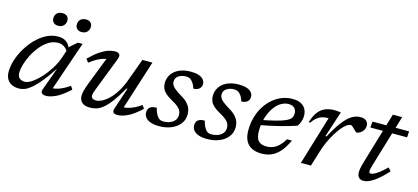

<svg xmlns="http://www.w3.org/2000/svg" viewBox="-57 -1115 3408 1564"><g transform="rotate(15 1647.0 -333.0)"><path d="M323.5 -36 391 -221.5H389Q341.5 -150.5 304.2 -105.2Q267 -60 237 -35Q207 -10 181.8 -0.2Q156.5 9.5 133 9.5Q98.5 9.5 72.5 -3Q46.5 -15.5 32 -40.8Q17.5 -66 17.5 -103.5Q17.5 -147.5 33.5 -198.8Q49.5 -250 78.8 -300Q108 -350 148 -391.5Q188 -433 235.8 -457.8Q283.5 -482.5 336.5 -482.5Q379 -482.5 405 -462.2Q431 -442 444 -404L435 -375Q421 -405 398.2 -419Q375.5 -433 347 -433Q306 -433 269.5 -410.8Q233 -388.5 202.8 -352Q172.5 -315.5 150 -272.8Q127.5 -230 115.5 -188.8Q103.5 -147.5 103.5 -116Q103.5 -85.5 120.5 -70.8Q137.5 -56 165 -56Q189.5 -56 223.2 -78.2Q257 -100.5 292.5 -138.5Q328 -176.5 358.8 -224.2Q389.5 -272 407.5 -323L441 -423.5L501.5 -476H541L390.5 -37L374 -64Q395 -61.5 421 -66.5Q447 -71.5 477.2 -85.5Q507.5 -99.5 538.5 -122L557 -94.5Q489 -32.5 441.8 -11.2Q394.5 10 364 10Q336 10 325.5 -1.5Q315 -13 323.5 -36ZM309.5 -567Q285 -567 270.8 -580.8Q256.5 -594.5 256.5 -617.5Q256.5 -634 263.5 -647.2Q270.5 -660.5 284.8 -668.2Q299 -676 319 -676Q344 -676 358.2 -663Q372.5 -650 372.5 -627Q372.5 -610.5 365.2 -597Q358 -583.5 344.2 -575.2Q330.5 -567 309.5 -567ZM507.5 -567Q483 -567 468.8 -580.8Q454.5 -594.5 454.5 -617.5Q454.5 -634 461.5 -647.2Q468.5 -660.5 482.8 -668.2Q497 -676 517 -676Q542 -676 556.2 -663Q570.5 -650 570.5 -627Q570.5 -610.5 563.2 -597Q556 -583.5 542.2 -575.2Q528.5 -567 507.5 -567Z M927.5 -33.5 988.5 -217.5H981Q939 -143.5 905 -98.2Q871 -53 842.2 -29.8Q813.5 -6.5 787 1.8Q760.5 10 733.5 10Q685.5 10 663.8 -11Q642 -32 642 -65.5Q642 -83 648 -108.5Q654 -134 671 -178.5L771.5 -436.5L785.5 -410Q765.5 -411 739.5 -403.5Q713.5 -396 684.2 -380.2Q655 -364.5 624 -339.5L602.5 -368Q651.5 -416 690 -441.5Q728.5 -467 758.8 -476.5Q789 -486 812.5 -486Q840.5 -486 850.8 -472.2Q861 -458.5 848 -426.5L736.5 -138.5Q731 -124 727.5 -111.8Q724 -99.5 724 -90.5Q724 -75 735.2 -67Q746.5 -59 766.5 -59Q786.5 -59 813.5 -72Q840.5 -85 870 -113Q899.5 -141 928.2 -186.5Q957 -232 980 -297.5L1045.5 -476H1130L990.5 -39L978 -64Q998.5 -61.5 1024.8 -66.8Q1051 -72 1081.2 -85.8Q1111.5 -99.5 1142.5 -122L1161 -94.5Q1093 -31.5 1045.8 -10.8Q998.5 10 968 10Q939.5 10 930 -0.5Q920.5 -11 927.5 -33.5Z M1259.5 -130Q1265.5 -107 1271.8 -91.2Q1278 -75.5 1289 -61Q1300 -46 1311.8 -41Q1323.5 -36 1338.5 -36Q1369 -36 1394.2 -45.8Q1419.5 -55.5 1434.5 -74.2Q1449.5 -93 1449.5 -120Q1449.5 -137.5 1442.5 -153.2Q1435.5 -169 1416.8 -185.2Q1398 -201.5 1361.5 -221Q1326 -240.5 1306 -259.5Q1286 -278.5 1278 -298.5Q1270 -318.5 1270 -341Q1270 -383.5 1292.5 -416.5Q1315 -449.5 1356 -467.8Q1397 -486 1453 -486Q1492 -486 1518.5 -477.2Q1545 -468.5 1559.2 -452Q1573.5 -435.5 1573.5 -412Q1573.5 -396.5 1565.5 -384Q1557.5 -371.5 1542.5 -364.5Q1527.5 -357.5 1506.5 -357.5Q1500.5 -376.5 1493.8 -389.5Q1487 -402.5 1476.5 -415Q1466 -427.5 1453.8 -432.8Q1441.5 -438 1426 -438Q1387 -438 1361.5 -420.2Q1336 -402.5 1336 -372.5Q1336 -358 1342.8 -344.2Q1349.5 -330.5 1368.5 -314.8Q1387.5 -299 1424.5 -276.5Q1462 -255 1481.5 -233Q1501 -211 1508.8 -188.8Q1516.5 -166.5 1516.5 -142.5Q1516.5 -96.5 1490 -62.2Q1463.5 -28 1418.2 -9Q1373 10 1316 10Q1269.5 10 1240.5 -1.2Q1211.5 -12.5 1198.2 -31Q1185 -49.5 1185 -71.5Q1185 -89.5 1192 -102.5Q1199 -115.5 1215.5 -122.8Q1232 -130 1259.5 -130Z M1664.5 -130Q1670.5 -107 1676.8 -91.2Q1683 -75.5 1694 -61Q1705 -46 1716.8 -41Q1728.5 -36 1743.5 -36Q1774 -36 1799.2 -45.8Q1824.5 -55.5 1839.5 -74.2Q1854.5 -93 1854.5 -120Q1854.5 -137.5 1847.5 -153.2Q1840.5 -169 1821.8 -185.2Q1803 -201.5 1766.5 -221Q1731 -240.5 1711 -259.5Q1691 -278.5 1683 -298.5Q1675 -318.5 1675 -341Q1675 -383.5 1697.5 -416.5Q1720 -449.5 1761 -467.8Q1802 -486 1858 -486Q1897 -486 1923.5 -477.2Q1950 -468.5 1964.2 -452Q1978.5 -435.5 1978.5 -412Q1978.5 -396.5 1970.5 -384Q1962.5 -371.5 1947.5 -364.5Q1932.5 -357.5 1911.5 -357.5Q1905.5 -376.5 1898.8 -389.5Q1892 -402.5 1881.5 -415Q1871 -427.5 1858.8 -432.8Q1846.5 -438 1831 -438Q1792 -438 1766.5 -420.2Q1741 -402.5 1741 -372.5Q1741 -358 1747.8 -344.2Q1754.5 -330.5 1773.5 -314.8Q1792.5 -299 1829.5 -276.5Q1867 -255 1886.5 -233Q1906 -211 1913.8 -188.8Q1921.5 -166.5 1921.5 -142.5Q1921.5 -96.5 1895 -62.2Q1868.5 -28 1823.2 -9Q1778 10 1721 10Q1674.5 10 1645.5 -1.2Q1616.5 -12.5 1603.2 -31Q1590 -49.5 1590 -71.5Q1590 -89.5 1597 -102.5Q1604 -115.5 1620.5 -122.8Q1637 -130 1664.5 -130Z M2292 -437.5Q2261 -437.5 2233.5 -423Q2206 -408.5 2183.8 -382.5Q2161.5 -356.5 2145.2 -322.2Q2129 -288 2120.2 -248.2Q2111.5 -208.5 2111.5 -167Q2111.5 -105 2134.5 -80.8Q2157.5 -56.5 2202 -56.5Q2230.5 -56.5 2256.2 -66.2Q2282 -76 2305.5 -97.8Q2329 -119.5 2350 -156.5H2392Q2362.5 -93 2329.8 -56.8Q2297 -20.5 2259.8 -5.2Q2222.5 10 2179.5 10Q2130 10 2096 -7.2Q2062 -24.5 2044.5 -59Q2027 -93.5 2027 -145.5Q2027 -204 2041.5 -255.8Q2056 -307.5 2082.5 -349.8Q2109 -392 2144.5 -422.5Q2180 -453 2222.2 -469.5Q2264.5 -486 2310.5 -486Q2355.5 -486 2383 -471Q2410.5 -456 2423 -431Q2435.5 -406 2435.5 -376Q2435.5 -352 2427 -327.2Q2418.5 -302.5 2405 -285.5Q2367.5 -273 2329 -262Q2290.5 -251 2252 -241.8Q2213.5 -232.5 2176.2 -224.5Q2139 -216.5 2103.5 -210.5L2106 -254Q2175 -267.5 2220.8 -279.2Q2266.5 -291 2293.8 -302Q2321 -313 2334.5 -324.2Q2348 -335.5 2352.2 -348Q2356.5 -360.5 2356.5 -375.5Q2356.5 -394.5 2349 -408.2Q2341.5 -422 2327.5 -429.8Q2313.5 -437.5 2292 -437.5Z M2633.5 -410Q2632.5 -410 2630.8 -410Q2629 -410 2627.5 -410Q2601 -410 2578.5 -403Q2556 -396 2535.8 -379.5Q2515.5 -363 2496.5 -334.5L2486 -339Q2503.5 -396.5 2529.5 -428.5Q2555.5 -460.5 2589.8 -473.2Q2624 -486 2664.5 -486Q2673.5 -486 2682 -485.2Q2690.5 -484.5 2699.5 -483.5Q2708.5 -482.5 2717.5 -481L2646.5 -263H2656Q2700 -345.5 2737.8 -394.5Q2775.5 -443.5 2810.8 -464.8Q2846 -486 2881.5 -486Q2917.5 -486 2933.5 -470Q2949.5 -454 2949.5 -431.5Q2949.5 -407 2937.5 -390Q2925.5 -373 2909.8 -364.5Q2894 -356 2883 -356Q2880 -356 2872.8 -362.5Q2865.5 -369 2856 -379Q2847 -389 2838.2 -396Q2829.5 -403 2823.5 -403Q2807.5 -403 2787.8 -388.8Q2768 -374.5 2747 -348.8Q2726 -323 2705.2 -288.8Q2684.5 -254.5 2666.2 -214.8Q2648 -175 2635 -132.5L2594 0H2509.5Z M2981.5 -425 2986 -476H3294.5L3291.5 -425ZM3077.5 -132.5Q3074.5 -121 3071.8 -111Q3069 -101 3067.8 -93.8Q3066.5 -86.5 3066.5 -81.5Q3066.5 -71 3070.2 -67Q3074 -63 3081.5 -63Q3092.5 -63 3110.5 -71.5Q3128.5 -80 3153.2 -99.2Q3178 -118.5 3209 -149L3233.5 -123Q3203.5 -89.5 3176 -64.5Q3148.5 -39.5 3124 -23Q3099.5 -6.5 3078 1.5Q3056.5 9.5 3038 9.5Q3014 9.5 2999.5 -5.2Q2985 -20 2985 -51.5Q2985 -65 2988.8 -85Q2992.5 -105 3001.5 -136L3131.5 -573.5H3210Z"/></g></svg>

Font: Newsreader 11pt
Style: Italic
Weight: 400
Italic angle: -17°
Version: Version 1.003